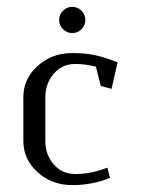

<svg xmlns="http://www.w3.org/2000/svg" viewBox="-20 -538 420 558"><path d="M47.9 -127.9V-255.9Q47.9 -309.1 89.4 -346.4Q130.9 -383.8 189.9 -383.8Q227.5 -383.8 256.1 -377.7Q284.7 -371.6 321.8 -356.9L304.2 -279.8L272.9 -288.1L258.8 -344.2Q228 -352.1 198.2 -352.1Q160.6 -352.1 136.2 -323.7Q111.8 -295.4 111.8 -255.9V-127.9Q111.8 -88.4 136.2 -60.3Q160.6 -32.2 198.2 -32.2Q245.1 -32.2 292 -50.8L299.8 -21Q248.5 0 189.9 0Q130.9 0 89.4 -37.4Q47.9 -74.7 47.9 -127.9ZM163.1 -453.1Q151.9 -464.4 151.9 -480Q151.9 -495.6 163.1 -506.8Q174.3 -518.1 189.9 -518.1Q205.6 -518.1 216.8 -506.8Q228 -495.6 228 -480Q228 -464.4 216.8 -453.1Q205.6 -441.9 189.9 -441.9Q174.3 -441.9 163.1 -453.1Z"/></svg>

Font: Gawaa
Style: Regular
Weight: 400
Designer: T. Christopher White
Version: Version 1.0